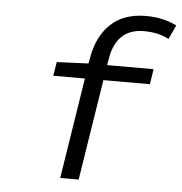

<svg xmlns="http://www.w3.org/2000/svg" viewBox="-53 -789 795 840"><g transform="rotate(5 345.0 -369.5)"><path d="M242.2 0 312 -442.9H172.9L183.1 -503.9L321.8 -509.8L326.2 -533.2Q342.3 -629.9 399.9 -684.3Q457.5 -738.8 555.2 -738.8Q630.4 -738.8 689.9 -709L661.1 -647Q616.2 -671.9 551.8 -671.9Q429.7 -671.9 408.2 -536.1L403.8 -509.8H607.9L597.2 -442.9H393.1L323.2 0Z"/></g></svg>

Font: Office Code Pro D Italic
Style: Regular
Weight: 400
Italic angle: -9°
Designer: Nathan Rutzky & Paul D. Hunt
Foundry: Adobe Systems Incorporated
Version: Version 1.004;PS 001.004;hotconv 1.0.70;makeotf.lib2.5.58329